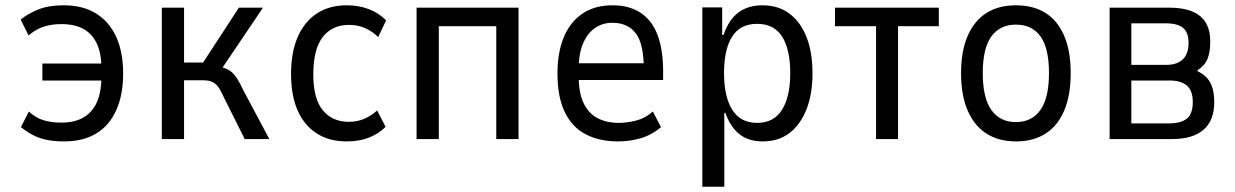

<svg xmlns="http://www.w3.org/2000/svg" viewBox="-20 -525 4664 725"><path d="M221 9Q185 9 156 3Q127 -3 103.5 -15.5Q80 -28 59 -45L89 -104Q113 -81 142.5 -71.5Q172 -62 211 -62Q262 -62 295.5 -81.5Q329 -101 346 -139.5Q363 -178 363 -237L370 -221H140V-285H370L363 -258Q364 -320 346.5 -358.5Q329 -397 295.5 -415.5Q262 -434 212 -434Q174 -434 144 -424Q114 -414 88 -391L58 -451Q85 -473 124 -489Q163 -505 221 -505Q292 -505 342 -474.5Q392 -444 418.5 -386.5Q445 -329 445 -247Q445 -167 419 -109Q393 -51 343.5 -21Q294 9 221 9Z M591 0V-496H675V-289H747L882 -496H973L811 -256L800 -275Q828 -270 844 -260.5Q860 -251 872.5 -232.5Q885 -214 900 -182L997 0H904L827 -154Q817 -176 808 -191Q799 -206 785 -214Q771 -222 745 -222H675V0Z M1289 9Q1224 9 1177 -20.5Q1130 -50 1104.5 -106.5Q1079 -163 1079 -246Q1079 -328 1104.5 -386Q1130 -444 1177 -474.5Q1224 -505 1289 -505Q1336 -505 1374 -490Q1412 -475 1438 -448L1408 -385Q1387 -406 1359.5 -418.5Q1332 -431 1298 -431Q1234 -431 1198.5 -385Q1163 -339 1163 -244Q1163 -152 1199 -108.5Q1235 -65 1297 -65Q1331 -65 1358 -77.5Q1385 -90 1404 -108L1436 -46Q1410 -20 1373.5 -5.5Q1337 9 1289 9Z M1553 0V-496H1938V0H1854V-426H1637V0Z M2314 9Q2243 9 2191.5 -18Q2140 -45 2112.5 -102Q2085 -159 2085 -248Q2085 -326 2108.5 -383.5Q2132 -441 2178.5 -473Q2225 -505 2293 -505Q2357 -505 2400 -476Q2443 -447 2463.5 -391.5Q2484 -336 2484 -256V-223H2148V-286H2428L2411 -264Q2411 -360 2380.5 -399.5Q2350 -439 2292 -439Q2257 -439 2228.5 -420.5Q2200 -402 2182.5 -363Q2165 -324 2165 -260V-239Q2165 -175 2183.5 -136Q2202 -97 2236 -79Q2270 -61 2317 -61Q2348 -61 2383 -70Q2418 -79 2445 -104L2476 -45Q2439 -14 2397.5 -2.5Q2356 9 2314 9Z M2632 180V-497H2707V-393H2712Q2732 -451 2768.5 -478Q2805 -505 2859 -505Q2919 -505 2961 -473.5Q3003 -442 3025.5 -385Q3048 -328 3048 -248Q3048 -170 3025.5 -112.5Q3003 -55 2961.5 -23Q2920 9 2860 9Q2807 9 2772.5 -18Q2738 -45 2719 -99H2715V180ZM2839 -61Q2902 -61 2933 -110.5Q2964 -160 2964 -249Q2964 -338 2933.5 -386.5Q2903 -435 2839 -435Q2775 -435 2744.5 -386.5Q2714 -338 2714 -249Q2714 -160 2745 -110.5Q2776 -61 2839 -61Z M3288 0V-426H3133V-496H3525V-426H3371V0Z M3817 9Q3751 9 3705 -20.5Q3659 -50 3634 -107.5Q3609 -165 3609 -249Q3609 -332 3634 -389.5Q3659 -447 3705 -476Q3751 -505 3816 -505Q3882 -505 3928 -476Q3974 -447 3998.5 -389.5Q4023 -332 4023 -249Q4023 -165 3998.5 -107.5Q3974 -50 3928 -20.5Q3882 9 3817 9ZM3816 -64Q3876 -64 3908.5 -109.5Q3941 -155 3941 -249Q3941 -343 3909 -387.5Q3877 -432 3816 -432Q3756 -432 3723.5 -387.5Q3691 -343 3691 -249Q3691 -155 3723.5 -109.5Q3756 -64 3816 -64Z M4170 0V-496H4397Q4448 -496 4482.5 -481.5Q4517 -467 4533.5 -438.5Q4550 -410 4550 -369Q4550 -328 4539.5 -302.5Q4529 -277 4501 -259L4504 -255Q4527 -244 4540 -228Q4553 -212 4559 -190Q4565 -168 4565 -139Q4565 -70 4524.5 -35Q4484 0 4407 0ZM4252 -59H4393Q4439 -59 4461.5 -77Q4484 -95 4484 -140Q4484 -183 4461.5 -202Q4439 -221 4396 -221H4252ZM4252 -280H4383Q4425 -280 4446.5 -301Q4468 -322 4468 -363Q4468 -403 4447 -420Q4426 -437 4381 -437H4252Z"/></svg>

Font: Nunito Sans 7pt Condensed
Style: Regular
Weight: 400
Width: 3
Designer: Vernon Adams
Foundry: Vernon Adams
Version: Version 3.101;gftools[0.9.27]